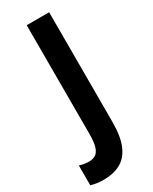

<svg xmlns="http://www.w3.org/2000/svg" viewBox="-293 -767 819 1030"><g transform="rotate(-30 116.5 -251.5)"><path d="M21 211Q-25 211 -58 200V77Q-45 82 -30.5 84.5Q-16 87 1 87Q23 87 40 77.5Q57 68 66.5 40Q76 12 76 -43V-714H215V-36Q215 56 191.5 110Q168 164 124.5 187.5Q81 211 21 211Z"/></g></svg>

Font: Noto Sans Gujarati Condensed
Style: Bold
Weight: 700
Width: 3
Designer: Jelle Bosma - Monotype Design Team, Universal Thirst
Foundry: Monotype Imaging Inc.
Version: Version 2.106; ttfautohint (v1.8.4.7-5d5b)